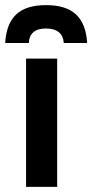

<svg xmlns="http://www.w3.org/2000/svg" viewBox="-71 -730 360 750"><path d="M41.5 -562C43.5 -599.6 65.9 -618.7 108.4 -618.7C151.9 -618.7 175.3 -599.6 178.2 -562H269.5C263.2 -663.6 211.4 -710 109.4 -710C6.3 -710 -44.4 -664.1 -50.8 -562ZM152.3 0V-501H30.8V0Z"/></svg>

Font: Ride
Style: Bold
Weight: 700
Version: Version 3.000